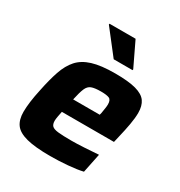

<svg xmlns="http://www.w3.org/2000/svg" viewBox="-172 -841 911 970"><g transform="rotate(30 284.0 -356.5)"><path d="M260 8Q172 8 122 -5Q72 -18 52 -45.5Q32 -73 32 -118Q32 -145 36.5 -179Q41 -213 50 -254Q64 -323 81 -373Q98 -423 126.5 -455Q155 -487 205 -502.5Q255 -518 337 -518Q415 -518 458.5 -506Q502 -494 519.5 -469Q537 -444 537 -403Q537 -374 530 -334.5Q523 -295 513 -254L504 -215H200Q197 -200 194 -184Q191 -168 191 -158Q191 -138 200.5 -128.5Q210 -119 236.5 -116Q263 -113 314 -113Q344 -113 388 -115.5Q432 -118 471 -121L448 -9Q415 -1 362 3.5Q309 8 260 8ZM218 -298H373L376 -310Q379 -328 381 -341Q383 -354 383 -364Q383 -390 368.5 -396.5Q354 -403 320 -403Q284 -403 265.5 -396Q247 -389 237.5 -366.5Q228 -344 218 -298ZM294 -576 185 -716 186 -721H338L405 -581L404 -576Z"/></g></svg>

Font: Saira
Style: Bold Italic
Weight: 700
Italic angle: -12°
Designer: Hector Gatti with collaboration of the Omnibus-Type team
Foundry: Omnibus-Type
Version: Version 1.100; ttfautohint (v1.8.3)